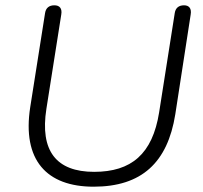

<svg xmlns="http://www.w3.org/2000/svg" viewBox="-20 -696 764 724"><path d="M333 8C514 8 612 -83 641 -265L699 -641C703 -664 693 -676 674 -676C654 -676 642 -666 639 -647L580 -272C555 -115 475 -48 335 -48C192 -48 130 -127 155 -286L211 -641C215 -664 205 -676 185 -676C165 -676 153 -666 150 -647L94 -292C63 -92 156 8 333 8Z"/></svg>

Font: SN Pro Light
Style: Italic
Weight: 300
Italic angle: -8.99998°
Designer: Tobias Whetton
Foundry: Supernotes
Version: Version 1.001;Glyphs 3.2 (3249)